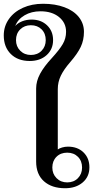

<svg xmlns="http://www.w3.org/2000/svg" viewBox="-87 -990 517 1020"><path d="M105 -132V-520Q105 -559 126 -598Q147 -637 188 -681Q229 -726 246.5 -756Q264 -786 264 -821Q264 -869 226.5 -899.5Q189 -930 128 -930Q80 -930 44 -909Q8 -888 -6 -852Q8 -868 31 -877Q54 -886 81 -886Q131 -886 163 -855.5Q195 -825 195 -777Q195 -728 160.5 -697Q126 -666 71 -666Q8 -666 -29.5 -703Q-67 -740 -67 -802Q-67 -850 -40 -888.5Q-13 -927 34.5 -948.5Q82 -970 142 -970Q206 -970 255.5 -951.5Q305 -933 332 -899Q359 -865 359 -821Q359 -777 342 -741Q325 -705 286 -660Q252 -621 236 -587.5Q220 -554 220 -517V-196Q228 -202 243 -206.5Q258 -211 274 -211Q325 -211 356.5 -180.5Q388 -150 388 -101Q388 -51 352 -20.5Q316 10 259 10Q188 10 146.5 -27Q105 -64 105 -132ZM156 -777Q156 -812 134 -834Q112 -856 77 -856Q43 -856 20.5 -834Q-2 -812 -2 -777Q-2 -743 20.5 -720.5Q43 -698 77 -698Q112 -698 134 -720.5Q156 -743 156 -777ZM349 -100Q349 -135 327 -157Q305 -179 270 -179Q235 -179 213 -157Q191 -135 191 -100Q191 -66 213.5 -43.5Q236 -21 270 -21Q305 -21 327 -43.5Q349 -66 349 -100Z"/></svg>

Font: Fahkwang Medium
Style: Regular
Weight: 500
Version: Version 1.000; ttfautohint (v1.6)